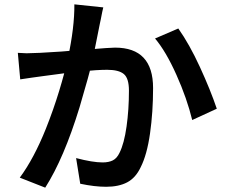

<svg xmlns="http://www.w3.org/2000/svg" viewBox="-20 -821 1040 883"><path d="M447 -750Q445 -742 443.5 -732Q442 -722 439 -711L406 -546Q391 -480 346 -328Q274 -93 188 42L71 -4Q136 -92 191 -229Q226 -317 252 -402.5Q278 -488 292 -552Q323 -696 322 -801L455 -787Q452 -777 450.5 -767.5Q449 -758 447 -750ZM977 -321 864 -269Q840 -368 791.5 -476.5Q743 -585 693 -644L800 -690Q851 -618 899.5 -512.5Q948 -407 977 -321ZM102 -576Q122 -576 164 -578Q205 -580 263 -584L299 -587L391 -594Q487 -602 509 -602Q684 -602 684 -416Q684 -306 670 -207.5Q656 -109 627 -52Q604 -3 565 17.5Q526 38 468 38Q415 38 349 24L330 -94Q406 -74 452 -74Q480 -74 499 -83.5Q518 -93 530 -119Q551 -161 562 -239Q573 -317 573 -404Q573 -461 549.5 -480.5Q526 -500 473 -500Q384 -500 178 -471L127 -464Q78 -457 73 -456L62 -578Q90 -576 102 -576Z"/></svg>

Font: Merged Yaku Han JP SemiBold
Style: Regular
Weight: 600
Designer: Ryoko NISHIZUKA 西塚涼子 (kana, bopomofo & ideographs); Paul D. Hunt (Latin, Greek & Cyrillic); Sandoll Communications 산돌커뮤니
Foundry: Adobe
Version: Version 2.004